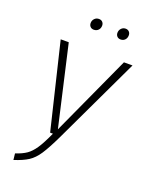

<svg xmlns="http://www.w3.org/2000/svg" viewBox="-160 -938 795 1030"><g transform="rotate(20 238.0 -423.0)"><path d="M242 -190Q207 -117 182.5 -80Q158 -43 128.5 -24Q99 -5 49 11L45 -25Q84 -38 107 -54Q130 -70 151 -101Q172 -132 200 -194H184L66 -684H112L217 -225L427 -684H476ZM187 -821Q187 -836 197 -846.5Q207 -857 222 -857Q235 -857 242.5 -849Q250 -841 250 -829Q250 -813 240 -803Q230 -793 215 -793Q202 -793 194.5 -801Q187 -809 187 -821ZM340 -821Q340 -836 350 -846.5Q360 -857 374 -857Q387 -857 394.5 -849Q402 -841 402 -829Q402 -813 392.5 -803Q383 -793 368 -793Q355 -793 347.5 -801Q340 -809 340 -821Z"/></g></svg>

Font: Fira Sans Extra Condensed ExtraLight
Style: Italic
Weight: 275
Width: 3
Italic angle: -8°
Designer: Carrois Corporate & Edenspiekermann AG
Foundry: Carrois Corporate GbR & Edenspiekermann AG
Version: Version 4.203